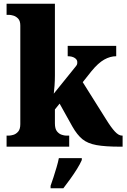

<svg xmlns="http://www.w3.org/2000/svg" viewBox="-20 -780 673 1021"><path d="M15 0V-59H29Q37 -59 51 -63Q65 -67 76.5 -80Q88 -93 88 -120V-644Q88 -669 76.5 -681Q65 -693 51 -697Q37 -701 29 -701H15V-760H272V-379Q272 -353 270 -324Q268 -295 266 -282L383 -427Q390 -435 390.5 -441Q391 -447 391 -450Q391 -463 377 -472Q363 -481 340 -481V-536H598V-481Q566 -481 534 -463Q502 -445 466 -401L420 -343L545 -144Q571 -102 591 -80.5Q611 -59 628 -59H632V0H619Q540 0 493 -8.5Q446 -17 418 -40Q390 -63 365 -107L297 -229L272 -198V-124Q272 -95 283 -81.5Q294 -68 308 -63.5Q322 -59 330 -59H348V0ZM249 208Q256 189 264.5 162.5Q273 136 281 109Q289 82 293 61H415V71Q406 92 389.5 118.5Q373 145 353.5 172Q334 199 317 221H249Z"/></svg>

Font: Noto Serif Armenian SemiCondensed Black
Style: Regular
Weight: 900
Width: 4
Designer: Monotype Design Team
Foundry: Monotype Imaging Inc.
Version: Version 2.008; ttfautohint (v1.8.4.7-5d5b)